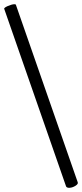

<svg xmlns="http://www.w3.org/2000/svg" viewBox="-88 -741 389 909"><path d="M225 142 -68 -699Q-69 -702 -64 -705.5Q-59 -709 -51 -712.5Q-43 -716 -34.5 -718.5Q-26 -721 -20 -721Q-14 -721 -13 -719L280 122Q283 130 269.5 138.5Q256 147 242.5 148Q229 149 225 142Z"/></svg>

Font: Junicode Cond Medium
Style: Regular
Weight: 500
Width: 3
Designer: Peter S. Baker
Version: Version 2.201